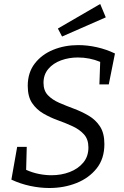

<svg xmlns="http://www.w3.org/2000/svg" viewBox="-20 -933 621 962"><path d="M227 9Q180 9 131 -1.5Q82 -12 37 -33L66 -197H114L111 -82Q142 -68 174.5 -61.5Q207 -55 238 -55Q287 -55 329 -71Q371 -87 397 -118Q423 -149 423 -194Q423 -235 401 -259.5Q379 -284 344.5 -300Q310 -316 271 -330Q232 -344 197.5 -364Q163 -384 141 -416.5Q119 -449 119 -503Q119 -569 154 -614.5Q189 -660 246.5 -683.5Q304 -707 372 -707Q418 -707 465 -696.5Q512 -686 556 -665L525 -510H478L482 -623Q429 -645 370 -645Q325 -645 285.5 -630.5Q246 -616 222 -587.5Q198 -559 198 -518Q198 -479 220 -456Q242 -433 276.5 -418Q311 -403 350 -388.5Q389 -374 424 -353.5Q459 -333 481 -299.5Q503 -266 503 -211Q503 -138 464.5 -89.5Q426 -41 363.5 -16Q301 9 227 9ZM291 -750 270 -790 482 -913 510 -846Z"/></svg>

Font: Bitter
Style: Italic
Weight: 400
Italic angle: -9°
Designer: Sol Matas, and Bitter project Authors
Foundry: Sol Matas
Version: Version 2.001